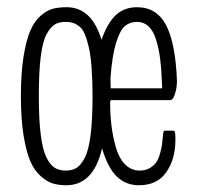

<svg xmlns="http://www.w3.org/2000/svg" viewBox="-20 -518 560 543"><path d="M167.5 5.9Q146.5 5.9 129.9 1Q113.3 -3.9 95.5 -19.5Q77.6 -35.2 65.9 -61.8Q54.2 -88.4 46.6 -135.3Q39.1 -182.1 39.1 -246.1Q39.1 -311 46.6 -357.9Q54.2 -404.8 65.7 -431.4Q77.1 -458 95 -473.4Q112.8 -488.8 129.4 -493.2Q146 -497.6 168.5 -497.6Q239.3 -497.6 267.1 -405.3Q284.2 -454.1 308.1 -475.8Q332 -497.6 367.7 -497.6Q423.3 -497.6 450 -446.3Q476.6 -395 480.5 -288.1Q480.5 -283.7 479.5 -273.2Q478.5 -262.7 473.6 -248.8Q468.8 -234.9 461.4 -234.9H294.9Q291.5 -234.9 291.5 -227.5Q291.5 -192.4 295.4 -161.4Q299.3 -130.4 307.9 -100.6Q316.4 -70.8 333.7 -53.2Q351.1 -35.6 375 -35.6Q391.6 -35.6 403.6 -42.7Q415.5 -49.8 421.9 -58.8Q428.2 -67.9 432.6 -83.7Q437 -99.6 438.2 -109.1Q439.5 -118.7 440.9 -134.8Q441.4 -137.7 441.4 -139.2Q442.4 -148.4 445.3 -148.4H469.2Q475.1 -148.4 475.1 -142.1Q476.1 -140.1 476.1 -123Q476.1 -68.4 450.4 -31.2Q424.8 5.9 373 5.9Q335.4 5.9 310.1 -19Q284.7 -43.9 268.6 -98.6Q244.6 5.9 167.5 5.9ZM293.5 -268.1Q293.5 -268.1 438 -268.1Q438.5 -268.1 438.5 -272.5Q437 -317.9 433.1 -349.9Q429.2 -381.8 421.1 -406.7Q413.1 -431.6 399.7 -443.8Q386.2 -456.1 367.2 -456.1Q347.2 -456.1 333.3 -444.3Q319.3 -432.6 308.1 -396.2Q296.9 -359.9 292.5 -296.9Q292.5 -268.1 293.5 -268.1ZM166 -35.6Q184.1 -35.6 196.5 -43.2Q209 -50.8 220 -72.3Q231 -93.8 236.3 -137Q241.7 -180.2 241.7 -246.1Q241.7 -292 239 -326.9Q236.3 -361.8 231.2 -384.3Q226.1 -406.7 219.7 -421.6Q213.4 -436.5 204.1 -443.6Q194.8 -450.7 186.3 -453.4Q177.7 -456.1 166 -456.1Q147.5 -456.1 135.5 -449.2Q123.5 -442.4 112.1 -421.9Q100.6 -401.4 95.2 -357.7Q89.8 -314 89.8 -246.1Q89.8 -180.2 95.2 -137.2Q100.6 -94.2 111.3 -72.8Q122.1 -51.3 134.8 -43.5Q147.5 -35.6 166 -35.6Z"/></svg>

Font: BenchNine Light
Style: Regular
Weight: 300
Version: Version 1 ; ttfautohint (v0.92.18-e454-dirty) -l 8 -r 50 -G 